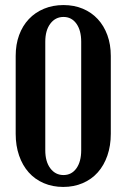

<svg xmlns="http://www.w3.org/2000/svg" viewBox="-20 -729 499 759"><path d="M42 -508Q42 -553 55.5 -590Q69 -627 94 -653.5Q119 -680 154 -694.5Q189 -709 231 -709Q273 -709 307.5 -694.5Q342 -680 366.5 -653.5Q391 -627 404.5 -590Q418 -553 418 -508V-200Q418 -153 404.5 -114Q391 -75 366.5 -47.5Q342 -20 307 -5Q272 10 230 10Q188 10 153 -5Q118 -20 93.5 -47.5Q69 -75 55.5 -114Q42 -153 42 -200ZM159 -135Q159 -90 179 -63.5Q199 -37 231 -37Q263 -37 282 -63.5Q301 -90 301 -135V-564Q301 -609 282 -635.5Q263 -662 231 -662Q199 -662 179 -635.5Q159 -609 159 -564Z"/></svg>

Font: Moniqa ExtBd Paragraph
Style: Regular
Weight: 800
Designer: Rajesh Rajput
Foundry: Rajesh Rajput
Version: Version 1.000